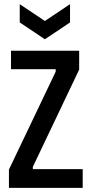

<svg xmlns="http://www.w3.org/2000/svg" viewBox="-20 -904 441 924"><path d="M23 0V-88L248 -559V-571H33V-660H361V-569L138 -101V-90H378V0ZM75 -884 196 -803 317 -884V-796L196 -715L75 -796Z"/></svg>

Font: Bricolage Grotesque 12pt Condensed Medium
Style: Regular
Weight: 500
Width: 3
Designer: Mathieu Triay
Foundry: Atelier Triay
Version: Version 1.001; ttfautohint (v1.8.4.7-5d5b);gftools[0.9.33.de